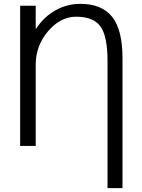

<svg xmlns="http://www.w3.org/2000/svg" viewBox="-20 -760 738 1000"><path d="M85 -730H166V-610H168Q208 -672 268.5 -706Q329 -740 398 -740Q510 -740 564 -672.5Q618 -605 618 -457V220H540V-443Q540 -572 503 -622.5Q466 -673 376 -673Q295 -673 230.5 -597.5Q166 -522 166 -423V0H85Z"/></svg>

Font: Mplus 1p
Style: Regular
Weight: 400
Version: Version 1.061